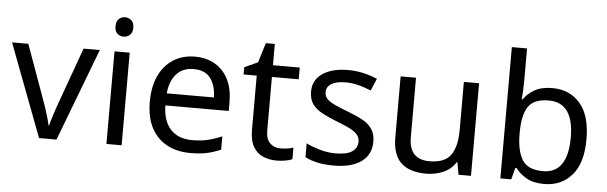

<svg xmlns="http://www.w3.org/2000/svg" viewBox="-49 -928 3500 1107"><g transform="rotate(5 1701.5 -375.0)"><path d="M203 0 0 -536H94L208 -220Q216 -198 225 -171Q234 -144 241 -119Q248 -94 251 -78H255Q258 -94 266 -119.5Q274 -145 283 -171.5Q292 -198 300 -220L414 -536H508L304 0Z M638 -737Q658 -737 673.5 -723.5Q689 -710 689 -681Q689 -652 673.5 -638.5Q658 -625 638 -625Q616 -625 601 -638.5Q586 -652 586 -681Q586 -710 601 -723.5Q616 -737 638 -737ZM681 -536V0H593V-536Z M1058 -546Q1126 -546 1176 -516Q1226 -486 1252.5 -431.5Q1279 -377 1279 -304V-251H912Q914 -160 958.5 -112.5Q1003 -65 1083 -65Q1134 -65 1173.5 -74.5Q1213 -84 1255 -102V-25Q1214 -7 1174 1.5Q1134 10 1079 10Q1002 10 944 -21Q886 -52 853.5 -113Q821 -174 821 -264Q821 -352 850.5 -415Q880 -478 933.5 -512Q987 -546 1058 -546ZM1057 -474Q994 -474 957.5 -433.5Q921 -393 914 -321H1187Q1186 -389 1155 -431.5Q1124 -474 1057 -474Z M1594 -62Q1614 -62 1635 -65Q1656 -68 1669 -73V-6Q1655 1 1629 5.5Q1603 10 1579 10Q1537 10 1501.5 -4.5Q1466 -19 1444 -55Q1422 -91 1422 -156V-468H1346V-510L1423 -545L1458 -659H1510V-536H1665V-468H1510V-158Q1510 -109 1533.5 -85.5Q1557 -62 1594 -62Z M2125 -148Q2125 -70 2067 -30Q2009 10 1911 10Q1855 10 1814.5 1Q1774 -8 1743 -24V-104Q1775 -88 1820.5 -74.5Q1866 -61 1913 -61Q1980 -61 2010 -82.5Q2040 -104 2040 -140Q2040 -160 2029 -176Q2018 -192 1989.5 -208Q1961 -224 1908 -244Q1856 -264 1819 -284Q1782 -304 1762 -332Q1742 -360 1742 -404Q1742 -472 1797.5 -509Q1853 -546 1943 -546Q1992 -546 2034.5 -536Q2077 -526 2114 -510L2084 -440Q2050 -454 2013 -464Q1976 -474 1937 -474Q1883 -474 1854.5 -456.5Q1826 -439 1826 -409Q1826 -386 1839 -371Q1852 -356 1882.5 -341Q1913 -326 1964 -307Q2015 -288 2051 -268Q2087 -248 2106 -219.5Q2125 -191 2125 -148Z M2703 -536V0H2631L2618 -71H2614Q2588 -29 2542 -9.5Q2496 10 2444 10Q2347 10 2298 -36.5Q2249 -83 2249 -185V-536H2338V-191Q2338 -63 2457 -63Q2546 -63 2580.5 -113Q2615 -163 2615 -257V-536Z M2961 -760V-575Q2961 -541 2959.5 -511.5Q2958 -482 2956 -465H2961Q2984 -499 3024 -522Q3064 -545 3127 -545Q3227 -545 3287.5 -475.5Q3348 -406 3348 -268Q3348 -130 3287 -60Q3226 10 3127 10Q3064 10 3024 -13Q2984 -36 2961 -68H2954L2936 0H2873V-760ZM3112 -472Q3026 -472 2993.5 -423Q2961 -374 2961 -271V-267Q2961 -168 2993.5 -115.5Q3026 -63 3114 -63Q3186 -63 3221.5 -116Q3257 -169 3257 -269Q3257 -472 3112 -472Z"/></g></svg>

Font: Apis
Style: Regular
Weight: 400
Designer: Monotype Design Team
Foundry: Monotype Imaging Inc.
Version: Version 2.000; build 0001